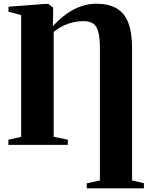

<svg xmlns="http://www.w3.org/2000/svg" viewBox="-20 -777 792 1030"><path d="M445.5 233.5V206.5L516 191V-516.5Q516 -575 507.2 -606.8Q498.5 -638.5 479.2 -651Q460 -663.5 428 -663.5Q386 -663.5 345.8 -649.8Q305.5 -636 268 -606V-43L344 -27.5V0H25V-27.5L93.5 -43V-696.5L25.5 -714V-741L222 -756H239.5L265 -736V-697L263.5 -636.5Q299 -675.5 337 -702.5Q375 -729.5 415 -743.2Q455 -757 496.5 -757Q562.5 -757 605 -732.5Q647.5 -708 668 -655.5Q688.5 -603 688.5 -519.5V191L752 206V233.5Z"/></svg>

Font: Merriweather 120pt ExtraBold
Style: Regular
Weight: 800
Version: Version 2.100